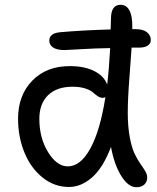

<svg xmlns="http://www.w3.org/2000/svg" viewBox="-20 -780 664 810"><path d="M271 8.8Q209.5 8.8 159.9 -30.8Q110.4 -70.3 83.3 -136Q56.2 -201.7 56.2 -278.8Q56.2 -378.9 116.9 -440.4Q177.7 -502 275.9 -501Q337.4 -501 378.7 -479.7Q419.9 -458.5 432.1 -422.9Q439.9 -485.4 444.8 -577.1Q381.8 -576.2 322.5 -572.5Q263.2 -568.8 252 -568.8Q220.2 -568.8 204.1 -579.6Q188 -590.3 188 -608.9Q188 -639.6 232.9 -644Q325.7 -652.3 446.8 -655.8Q446.8 -663.1 447.5 -678.2Q448.2 -693.4 448.2 -701.2Q448.2 -759.8 488.8 -759.8Q513.2 -759.8 525.9 -736.3Q538.6 -712.9 538.1 -668V-657.2H549.8Q583 -657.2 599.6 -644.3Q616.2 -631.3 616.2 -611.8Q616.2 -596.2 603.3 -587.6Q590.3 -579.1 566.9 -579.1H535.2Q533.7 -551.3 526.4 -457.8Q519 -364.3 519 -305.2Q519 -245.6 527.6 -200.4Q536.1 -155.3 548.1 -130.9Q560.1 -106.4 572 -89.4Q584 -72.3 592.5 -58.3Q601.1 -44.4 601.1 -30.8Q601.1 -13.2 589.1 -1.7Q577.1 9.8 555.2 9.8Q521 9.8 491.5 -37.8Q461.9 -85.4 448.2 -160.2Q416 -74.2 369.6 -32.7Q323.2 8.8 271 8.8ZM146 -278.8Q146 -197.3 183.1 -137.7Q220.2 -78.1 266.1 -78.1Q319.8 -78.1 361.3 -153.8Q402.8 -229.5 424.8 -371.1Q420.9 -367.2 414.1 -367.2Q402.8 -367.2 391.8 -374.5Q380.9 -381.8 371.6 -390.6Q362.3 -399.4 339.8 -406.7Q317.4 -414.1 286.1 -414.1Q219.2 -414.1 182.6 -378.2Q146 -342.3 146 -278.8Z"/></svg>

Font: Shantell Sans Normal
Style: Regular
Weight: 400
Designer: Stephen Nixon, Anya Danilova, Shantell Martin
Foundry: Arrow Type
Version: Version 1.006;[559af2be0]